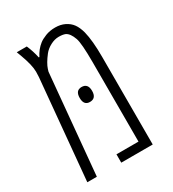

<svg xmlns="http://www.w3.org/2000/svg" viewBox="-159 -729 738 818"><g transform="rotate(-30 209.5 -320.0)"><path d="M338.9 -557.6Q350.6 -511.2 350.6 -431.2V0H195.8V-41H304.2V-431.2Q304.2 -524.9 294.9 -550.8Q283.2 -584 264.6 -592.8Q252.9 -597.7 232.7 -597.7Q212.4 -597.7 191.7 -586.7Q170.9 -575.7 158.2 -559.6Q132.3 -526.4 124.5 -502L121.1 -490.7L75.7 0H28.8L74.2 -490.7Q75.2 -502 75.2 -517.1Q75.2 -549.8 53.7 -607.9L45.4 -629.9H94.7Q108.4 -598.1 115.7 -564H118.7Q133.8 -594.2 158.2 -613.3Q170.4 -623 191.7 -631.3Q212.9 -639.6 239.3 -639.6Q265.6 -639.6 286.1 -629.6Q306.6 -619.6 319.1 -602.5Q331.5 -585.4 338.9 -557.6ZM210 -363.8Q241.2 -363.8 241.2 -327.1Q241.2 -290.5 210 -290.5Q180.2 -290.5 180.2 -327.1Q180.2 -363.8 210 -363.8Z"/></g></svg>

Font: Open Sans Hebrew Condensed Light
Style: Regular
Weight: 300
Width: 3
Foundry: Ascender Corporation, Yanek Iontef
Version: Version 2.001;PS 002.001;hotconv 1.0.70;makeotf.lib2.5.58329